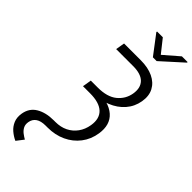

<svg xmlns="http://www.w3.org/2000/svg" viewBox="-358 -981 1247 1247"><g transform="rotate(45 265.5 -357.5)"><path d="M153.3 -727.5H306.6Q373.5 -727.5 420.4 -705.3Q467.3 -683.1 489 -642.3Q510.7 -601.6 501 -544.9Q491.2 -487.8 454.3 -445.3Q417.5 -402.8 359.4 -379.4Q301.3 -356 227.5 -356H163.1L170.9 -404.3H234.4Q321.3 -404.3 367.9 -442.4Q414.6 -480.5 424.8 -539.1Q435.1 -599.6 402.6 -632.8Q370.1 -666 296.4 -665.5H142.6ZM168.9 -389.2H233.9Q354 -388.7 409.7 -339.6Q465.3 -290.5 450.7 -199.2Q440.9 -136.2 404.5 -89.1Q368.2 -42 312.5 -16.1Q256.8 9.8 188.5 9.8H170.9Q127 9.8 103.3 26.4Q79.6 43 74.7 73.2Q70.3 98.1 79.8 116.5Q89.4 134.8 106 147.5Q122.6 160.2 139.2 169.4L101.1 218.8Q72.3 205.6 48.1 184.8Q23.9 164.1 11.5 134.5Q-1 105 4.9 66.9Q14.2 6.3 62.7 -22.7Q111.3 -51.8 184.1 -51.8H198.2Q246.1 -51.8 283.2 -70.1Q320.3 -88.4 344.7 -122.1Q369.1 -155.8 376.5 -201.2Q387.7 -269.5 349.4 -306.2Q311 -342.8 225.1 -342.8H160.6ZM302.7 -934.1 374 -844.2 478 -934.1H530.8L529.8 -928.2L383.8 -796.4H349.1L249 -928.2L250 -934.1Z"/></g></svg>

Font: Inter 17pt Light
Style: Italic
Weight: 300
Italic angle: -9.3988°
Version: Version 4.001;git-66647c0bb